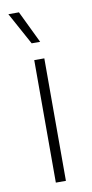

<svg xmlns="http://www.w3.org/2000/svg" viewBox="-81 -716 358 751"><g transform="rotate(-10 98.0 -340.5)"><path d="M78 0V-486.5H118V0ZM51.5 -681 113 -553.5V-553H79.5L9.5 -681Z"/></g></svg>

Font: Anek Telugu ExtraLight
Style: Regular
Weight: 250
Version: Version 1.003